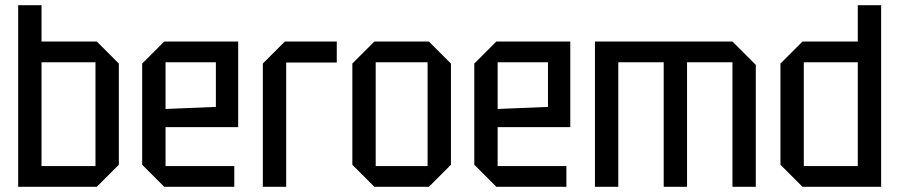

<svg xmlns="http://www.w3.org/2000/svg" viewBox="-20 -720 3466 740"><path d="M50 0V-700H140V-560H353L438 -475V-85L353 0ZM140 -80H348V-480H140Z M528 -85V-475L613 -560H898V-230H618V-80H883V0H613ZM618 -300 812 -308V-480H618Z M993 0V-475L1078 -560H1278V-479H1083V0Z M1338 -85V-475L1423 -560H1633L1718 -475V-85L1633 0H1423ZM1428 -80H1628V-480H1428Z M1808 -85V-475L1893 -560H2178V-230H1898V-80H2163V0H1893ZM1898 -300 2092 -308V-480H1898Z M2273 -560H2803L2893 -470V0H2803V-480H2628V0H2538V-480H2363V0H2273Z M3376 -700V0H3073L2988 -85V-475L3073 -560H3286V-700ZM3078 -80H3286V-480H3078Z"/></svg>

Font: Tektur SemiCondensed
Style: Regular
Weight: 400
Width: 4
Designer: Adam Jagosz
Foundry: Adam Jagosz
Version: Version 1.005;gftools[0.9.30]